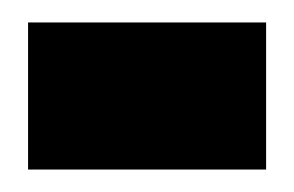

<svg xmlns="http://www.w3.org/2000/svg" viewBox="-20 -323 262 171"><path d="M5 -172H217V-303H5Z"/></svg>

Font: Jost
Style: Bold
Weight: 700
Version: Version 3.710